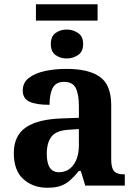

<svg xmlns="http://www.w3.org/2000/svg" viewBox="-20 -873 640 903"><path d="M149 -776V-853H439V-776ZM294 -598Q264 -598 241.5 -614Q219 -630 219 -666Q219 -702 241.5 -718Q264 -734 294 -734Q323 -734 347 -718Q371 -702 371 -666Q371 -630 347 -614Q323 -598 294 -598ZM202 10Q136 10 90.5 -30Q45 -70 45 -153Q45 -234 100.5 -273Q156 -312 269 -316L351 -319V-374Q351 -429 336.5 -458.5Q322 -488 281 -488Q243 -488 228 -459.5Q213 -431 213 -380Q149 -380 118 -395Q87 -410 87 -447Q87 -484 115 -506Q143 -528 189.5 -538.5Q236 -549 293 -549Q398 -549 450.5 -511Q503 -473 503 -379V-124Q503 -83 516.5 -68Q530 -53 563 -53H567V0H381L360 -69H351Q329 -42 309 -24.5Q289 -7 264.5 1.5Q240 10 202 10ZM257 -63Q300 -63 325.5 -97.5Q351 -132 351 -191V-266L306 -263Q246 -260 223 -231.5Q200 -203 200 -149Q200 -63 257 -63Z"/></svg>

Font: Noto Serif
Style: Bold
Weight: 700
Designer: Monotype Design Team
Foundry: Monotype Imaging Inc.
Version: Version 2.014